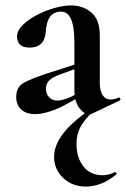

<svg xmlns="http://www.w3.org/2000/svg" viewBox="-20 -415 465 710"><path d="M319 6Q315 8 309 8Q291 8 273 -16Q255 -40 255 -85V-255Q255 -294 250 -320Q245 -346 234 -359Q223 -372 204 -372Q189 -372 177 -364.5Q165 -357 158 -340.5Q151 -324 149 -295Q146 -266 131 -252.5Q116 -239 90 -239Q65 -239 54 -250Q43 -261 43 -280Q43 -302 64 -322.5Q85 -343 116.5 -359.5Q148 -376 182 -385.5Q216 -395 243 -395Q287 -395 318 -368.5Q349 -342 349 -285V-108Q349 -79 359.5 -63Q370 -47 389 -47Q403 -47 418 -54Q422 -56 424.5 -50.5Q427 -45 422 -43ZM109 7Q78 7 59 -9.5Q40 -26 40 -57Q40 -93 67.5 -108.5Q95 -124 153 -143L265 -179L269 -164L200 -139Q173 -129 161.5 -117Q150 -105 150 -88Q150 -67 162 -55Q174 -43 192 -43Q200 -43 213.5 -46.5Q227 -50 243 -57L298 -87L299 -70L213 -23Q188 -10 160 -1.5Q132 7 109 7ZM308 -6 322 -1Q291 29 277 55.5Q263 82 263 117Q263 168 288.5 200.5Q314 233 360 233Q371 233 384 229.5Q397 226 403 222Q406 220 409.5 224Q413 228 410 230Q381 254 352.5 264.5Q324 275 298 275Q247 275 213.5 243Q180 211 180 165Q180 124 211.5 81.5Q243 39 308 -6Z"/></svg>

Font: Cormorant Light
Style: Bold
Weight: 700
Version: Version 4.000